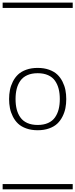

<svg xmlns="http://www.w3.org/2000/svg" viewBox="-20 -990 570 1453"><path d="M475.1 -308.6Q481.4 -276.4 481.4 -240.2Q481.4 -204.1 475.1 -171.9Q468.8 -139.6 453.1 -108.4Q437.5 -77.1 413.6 -54.4Q389.6 -31.7 351.6 -18.1Q313.5 -4.4 265.1 -4.4Q216.8 -4.4 178.7 -18.1Q140.6 -31.7 116.7 -54.4Q92.8 -77.1 77.1 -108.4Q61.5 -139.6 55.2 -171.9Q48.8 -204.1 48.8 -240.2Q48.8 -276.4 55.2 -308.6Q61.5 -340.8 77.1 -372.1Q92.8 -403.3 116.7 -426Q140.6 -448.7 178.7 -462.4Q216.8 -476.1 265.1 -476.1Q313.5 -476.1 351.6 -462.4Q389.6 -448.7 413.6 -426Q437.5 -403.3 453.1 -372.1Q468.8 -340.8 475.1 -308.6ZM423.8 -162.8Q432.6 -197.3 432.6 -240.2Q432.6 -283.2 423.8 -317.6Q415 -352.1 396 -379.2Q377 -406.2 343.8 -421.1Q310.5 -436 265.1 -436Q219.7 -436 186.5 -421.1Q153.3 -406.2 134.3 -379.2Q115.2 -352.1 106.4 -317.6Q97.7 -283.2 97.7 -240.2Q97.7 -197.3 106.4 -162.8Q115.2 -128.4 134.3 -101.3Q153.3 -74.2 186.5 -59.3Q219.7 -44.4 265.1 -44.4Q310.5 -44.4 343.8 -59.3Q377 -74.2 396 -101.3Q415 -128.4 423.8 -162.8ZM0 402.8H530.3V442.9H0ZM0 -970.2H530.3V-930.2H0Z"/></svg>

Font: AzarMehrMSRS1
Style: Regular
Weight: 1
Designer: Amin Abedi
Version: Version 1.00